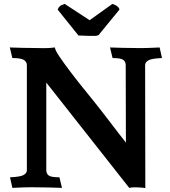

<svg xmlns="http://www.w3.org/2000/svg" viewBox="-20 -955 866 979"><path d="M721 4Q710 2 693 1Q676 0 671 0Q667 0 657 0.5Q647 1 639 3L216 -534V-87Q216 -70 228 -60.5Q240 -51 283 -51L296 3Q266 2 230 1Q194 0 156 0Q140 0 127.5 0Q115 0 102.5 0.5Q90 1 76 1.5Q62 2 43 3L31 -51Q83 -53 100 -62.5Q117 -72 117 -87V-623Q117 -640 101.5 -649.5Q86 -659 43 -659L30 -713Q60 -712 96 -711Q132 -710 170 -710Q181 -710 204.5 -709.5Q228 -709 260 -713Q260 -701 282.5 -667.5Q305 -634 336 -593Q367 -552 400 -511Q433 -470 455 -443Q468 -427 491 -397.5Q514 -368 538.5 -336Q563 -304 586 -274Q609 -244 622 -228L621 -623Q621 -640 609 -649.5Q597 -659 554 -659L541 -713Q571 -712 607 -711Q643 -710 681 -710Q697 -710 709.5 -710Q722 -710 734.5 -710.5Q747 -711 761 -711.5Q775 -712 794 -713L806 -659Q754 -657 737 -647.5Q720 -638 720 -623ZM464 -772Q448 -772 434.5 -772Q421 -772 410 -773Q407 -773 395 -773.5Q383 -774 380 -774L274 -906Q278 -917 285.5 -923.5Q293 -930 310 -935L437 -852L553 -935Q567 -930 571.5 -927.5Q576 -925 582 -919Q586 -915 587.5 -911.5Q589 -908 589 -906L489 -784Q486 -777 478.5 -774.5Q471 -772 464 -772Z"/></svg>

Font: Lusitana
Style: Bold
Weight: 700
Designer: Ana Paula Megda
Foundry: Ana Paula Megda
Version: Version 1.000; ttfautohint (v1.1) -l 8 -r 50 -G 200 -x 14 -D